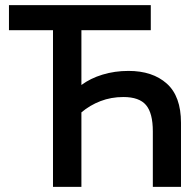

<svg xmlns="http://www.w3.org/2000/svg" viewBox="-20 -730 765 750"><path d="M577 -217Q577 -288 550.5 -319.5Q524 -351 462 -351Q414 -351 372.5 -335Q331 -319 298 -291V0H187V-612H15V-710H569V-612H298V-398Q333 -424 380.5 -438.5Q428 -453 482 -453Q576 -453 631.5 -403.5Q687 -354 687 -250V0H577Z"/></svg>

Font: Oxford Sans SemiBold
Style: Regular
Weight: 600
Designer: Matt McInerney, Pablo Impallari, Rodrigo Fuenzalida
Foundry: Matt McInerney, Pablo Impallari, Rodrigo Fuenzalida
Version: Version 3.000g; ttfautohint (v1.5) -l 8 -r 28 -G 28 -x 14 -D